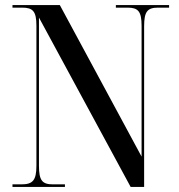

<svg xmlns="http://www.w3.org/2000/svg" viewBox="-20 -734 704 754"><path d="M29 0H235V-10H188C146 -10 133 -25 133 -83V-665L493 0H546V-631C546 -689 559 -704 601 -704H644V-714H435V-704H481C522 -704 536 -690 536 -633V-119L215 -714H29V-704H67C109 -704 123 -690 123 -633V-83C123 -25 108 -10 64 -10H29Z"/></svg>

Font: Noto Serif Display Condensed Medium
Style: Regular
Weight: 500
Width: 3
Designer: Monotype Design Team
Foundry: Monotype Imaging Inc.
Version: Version 2.009